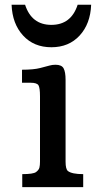

<svg xmlns="http://www.w3.org/2000/svg" viewBox="-20 -772 405 792"><path d="M27.8 0ZM71.8 -53.7Q117.2 -53.7 128.7 -62.3Q140.1 -70.8 142.6 -80.6Q145 -90.3 145 -105V-374Q145 -409.2 138.9 -419.9Q132.8 -430.7 106 -430.7H70.8V-484.4Q118.7 -484.4 146 -491.5Q173.3 -498.5 184.6 -501.7Q195.8 -504.9 209 -504.9Q234.4 -504.9 242.4 -490Q250.5 -475.1 250.5 -442.4V-105Q250.5 -74.2 260.3 -66.4Q276.9 -53.7 323.2 -53.7V0H71.8ZM191.9 -669.4Q273.4 -669.4 300.3 -752.4H356Q353 -673.8 308.6 -625.5Q264.2 -577.1 191.9 -577.1Q119.6 -577.1 75.2 -625.5Q30.8 -673.8 27.8 -752.4H83.5Q110.4 -669.4 191.9 -669.4Z"/></svg>

Font: Arbutus Slab
Style: Regular
Weight: 400
Designer: Karolina Lach
Foundry: Karolina Lach
Version: Version 1.001; ttfautohint (v0.92) -l 10 -r 16 -G 200 -x 7 -